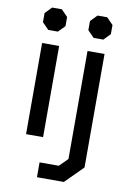

<svg xmlns="http://www.w3.org/2000/svg" viewBox="-99 -755 699 1033"><g transform="rotate(10 251.0 -238.5)"><path d="M65 -609V-659L100 -695H153L188 -659V-609L153 -573H100ZM80 -498H173V0H80ZM313 -609V-659L348 -695H401L436 -659V-609L401 -573H348ZM178 137H283L328 92V-498H421V122L325 218H178Z"/></g></svg>

Font: Chakra Petch Medium
Style: Regular
Weight: 500
Designer: Katatrad Aksorn Co.,Ltd.
Foundry: Cadson Demak Co.,Ltd.
Version: Version 1.000; ttfautohint (v1.6)